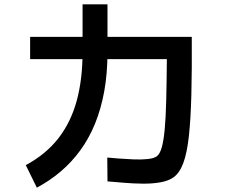

<svg xmlns="http://www.w3.org/2000/svg" viewBox="-20 -820 1040 886"><path d="M476 17 475 -93Q495 -91 527.5 -88.5Q560 -86 596 -84.5Q632 -83 661 -86Q690 -89 704 -99Q718 -110 726.5 -140Q735 -170 740 -223Q745 -276 747 -356Q749 -436 750 -547H119V-650H865Q866 -496 863 -382Q860 -268 851.5 -191Q843 -114 826 -68Q809 -22 781 -2Q757 15 719.5 21.5Q682 28 639 27.5Q596 27 553 23.5Q510 20 476 17ZM150 46 99 -58Q192 -108 249.5 -182Q307 -256 334 -355Q361 -454 361 -580V-800H476V-580Q476 -481 461 -398.5Q446 -316 418 -248Q390 -180 350 -125.5Q310 -71 260 -28.5Q210 14 150 46Z"/></svg>

Font: Murecho Thin Medium
Style: Regular
Weight: 500
Version: Version 1.010